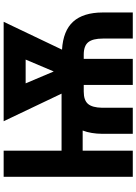

<svg xmlns="http://www.w3.org/2000/svg" viewBox="133 -884 751 1057"><g transform="rotate(-90 508.5 -355.5)"><path d="M300.3 0V-167.5Q300.8 -230 318.4 -275.9H207.5V0H63.5V-710.9H207.5V-392.1H521.5L369.6 -710.9H917L763.7 -389.6Q868.2 -383.3 918 -327.9Q967.8 -272.5 968.3 -166.5V0H824.7V-164.6Q824.7 -220.2 804.7 -245.1Q784.7 -270 736.3 -270H712.9V0H569.3V-270H532.7Q484.9 -270 464.8 -246.3Q444.8 -222.7 443.8 -169.4V0ZM643.6 -435.1 709 -589.8H578.1Z"/></g></svg>

Font: Roboto Condensed
Style: Bold
Weight: 700
Designer: Google
Version: Version 2.134; 2016